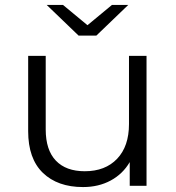

<svg xmlns="http://www.w3.org/2000/svg" viewBox="-20 -752 713 777"><path d="M573 -526V0H505V-96Q477 -48 428 -21.5Q379 5 316 5Q213 5 153.5 -52.5Q94 -110 94 -221V-526H165V-228Q165 -145 206 -102Q247 -59 323 -59Q406 -59 454 -109.5Q502 -160 502 -250V-526ZM499 -732 370 -608H298L169 -732H235L334 -650L433 -732Z"/></svg>

Font: Montserrat-Regular
Style: Regular
Weight: 400
Version: Version 7.200